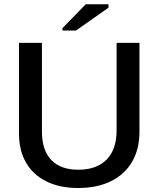

<svg xmlns="http://www.w3.org/2000/svg" viewBox="-20 -894 762 923"><path d="M355.5 9.8Q267.6 9.8 203.9 -21.5Q140.1 -52.7 105.7 -111.3Q71.3 -169.9 71.3 -252.4V-688H181.6V-261.7Q181.6 -171.4 226.6 -124.8Q271.5 -78.1 356.4 -78.1Q444.3 -78.1 492.4 -126.7Q540.5 -175.3 540.5 -267.6V-688H650.4V-260.7Q650.4 -176.3 614.7 -115.7Q579.1 -55.2 512.9 -22.7Q446.8 9.8 355.5 9.8ZM501.5 -856.9 345.2 -747.1H280.3V-758.8L392.1 -873.5H501.5Z"/></svg>

Font: Arimo Medium
Style: Regular
Weight: 500
Designer: Steve Matteson
Foundry: Monotype Imaging Inc.
Version: Version 1.33